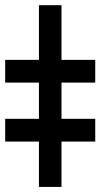

<svg xmlns="http://www.w3.org/2000/svg" viewBox="-62 -735 394 755"><path d="M179.8 -714.6V0H91.1V-714.6ZM-41.6 -410.2V-499.6H312.5V-410.2ZM-41.6 -178.3V-267.8H312.5V-178.3Z"/></svg>

Font: Inter V
Style: 
Weight: 400
Designer: Rasmus Andersson
Foundry: rsms
Version: Version 4.000;git-a3f224843